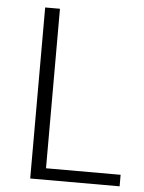

<svg xmlns="http://www.w3.org/2000/svg" viewBox="-52 -753 598 795"><g transform="rotate(5 247.5 -355.5)"><path d="M165 -47.9H475.1V0H103.5V-710.9H165Z"/></g></svg>

Font: Ufes Sans Light
Style: Regular
Weight: 200
Designer: Ricardo Esteves & Thais Bronze
Foundry: ProDesignUfes - Ricardo Esteves, Thais Bronze (This is a derivative work, based on Roboto family, by Christian Robertson
Version: Version 2.0